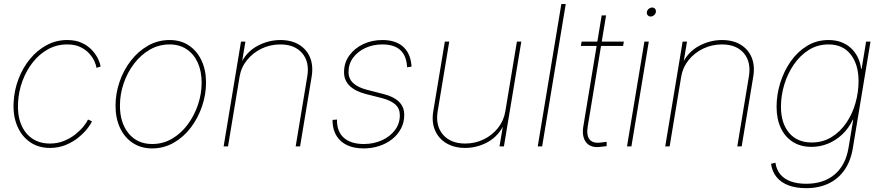

<svg xmlns="http://www.w3.org/2000/svg" viewBox="-20 -748 4510 981"><path d="M235.4 7.8Q175.8 7.8 132.6 -22.5Q89.4 -52.7 67.4 -106Q45.4 -159.2 49.8 -228Q53.2 -289.1 75 -345.7Q96.7 -402.3 133.5 -447Q170.4 -491.7 218.8 -517.6Q267.1 -543.5 323.7 -543.5Q367.2 -543.5 398.7 -528.6Q430.2 -513.7 450.7 -491.2Q471.2 -468.8 481.7 -446Q492.2 -423.3 493.7 -407.7L472.7 -401.4Q471.2 -416 461.9 -436.3Q452.6 -456.5 434.8 -475.8Q417 -495.1 389.4 -508.1Q361.8 -521 323.7 -521Q270 -521 225.3 -496.3Q180.7 -471.7 147.5 -429.4Q114.3 -387.2 94.7 -334.2Q75.2 -281.2 72.3 -224.6Q68.4 -161.6 87.2 -114.3Q106 -66.9 143.8 -40.8Q181.6 -14.6 235.4 -14.6Q274.4 -14.6 307.1 -28.1Q339.8 -41.5 365 -61.5Q390.1 -81.5 406.7 -102.1Q423.3 -122.6 429.7 -137.2L449.7 -128.4Q443.4 -112.3 425.3 -89.6Q407.2 -66.9 379.4 -44.4Q351.6 -22 315.2 -7.1Q278.8 7.8 235.4 7.8Z M757.3 10.3Q700.7 10.3 658.4 -17.6Q616.2 -45.4 593.3 -94.5Q570.3 -143.6 570.3 -207.5Q570.3 -269.5 590.6 -329.1Q610.8 -388.7 648.2 -437.3Q685.5 -485.8 736.1 -514.6Q786.6 -543.5 846.7 -543.5Q903.3 -543.5 944.8 -515.9Q986.3 -488.3 1009.5 -439.2Q1032.7 -390.1 1032.7 -326.2Q1032.7 -264.6 1012.2 -204.6Q991.7 -144.5 954.8 -95.9Q918 -47.4 867.4 -18.6Q816.9 10.3 757.3 10.3ZM757.3 -12.2Q813 -12.2 859.1 -39.3Q905.3 -66.4 939 -111.8Q972.7 -157.2 991.5 -212.9Q1010.3 -268.6 1010.3 -325.7Q1010.3 -383.8 990.5 -427.7Q970.7 -471.7 933.8 -496.3Q897 -521 846.2 -521Q792.5 -521 746.6 -494.9Q700.7 -468.8 666 -423.8Q631.3 -378.9 612.1 -323Q592.8 -267.1 592.8 -208Q592.8 -120.6 637.2 -66.4Q681.6 -12.2 757.3 -12.2Z M1204.1 -356 1145 0H1122.6L1211.4 -535.6H1233.9L1214.4 -418.5L1208.5 -418.9Q1236.8 -481.4 1293.7 -512.5Q1350.6 -543.5 1412.6 -543.5Q1468.8 -543.5 1507.8 -519.8Q1546.9 -496.1 1564.2 -454.1Q1581.5 -412.1 1572.3 -356L1513.2 0H1490.7L1549.8 -356.4Q1562.5 -430.7 1524.4 -475.8Q1486.3 -521 1412.1 -521Q1361.3 -521 1316.9 -499.8Q1272.5 -478.5 1242.2 -441.2Q1211.9 -403.8 1204.1 -356Z M1838.4 10.3Q1789.1 10.3 1754.4 -5.9Q1719.7 -22 1700.7 -51.8Q1681.6 -81.5 1679.2 -122.6Q1678.7 -127.4 1679.2 -128.7Q1679.7 -129.9 1679.2 -135.3L1701.7 -137.2Q1700.7 -76.2 1736.6 -44.2Q1772.5 -12.2 1838.9 -12.2Q1888.7 -12.2 1930.7 -31Q1972.7 -49.8 1997.8 -83Q2022.9 -116.2 2022.9 -159.2Q2022.9 -193.4 2000 -214.1Q1977.1 -234.9 1932.1 -246.6L1849.1 -267.6Q1794.9 -281.7 1766.4 -309.6Q1737.8 -337.4 1737.8 -378.9Q1737.8 -427.2 1764.6 -464.4Q1791.5 -501.5 1835.7 -522.5Q1879.9 -543.5 1933.6 -543.5Q2000 -543.5 2037.8 -511Q2075.7 -478.5 2082 -417Q2082.5 -413.6 2082.3 -412.4Q2082 -411.1 2082 -407.2L2060.1 -404.3Q2057.1 -462.9 2025.6 -491.9Q1994.1 -521 1933.6 -521Q1885.7 -521 1846.4 -502.7Q1807.1 -484.4 1783.9 -452.6Q1760.7 -420.9 1760.7 -379.9Q1760.7 -346.2 1784.4 -323.7Q1808.1 -301.3 1855.5 -289.1L1939 -267.6Q1990.7 -254.9 2018.1 -228.5Q2045.4 -202.1 2045.4 -160.6Q2045.4 -122.6 2028.8 -91.1Q2012.2 -59.6 1983.4 -36.9Q1954.6 -14.2 1917.2 -2Q1879.9 10.3 1838.4 10.3Z M2356.9 7.8Q2301.3 7.8 2261.2 -15.9Q2221.2 -39.6 2202.9 -81.8Q2184.6 -124 2193.8 -179.7L2252.9 -535.6H2275.4L2216.3 -179.7Q2204.1 -105.5 2243.4 -60.1Q2282.7 -14.6 2356.9 -14.6Q2407.7 -14.6 2451.4 -35.9Q2495.1 -57.1 2524.7 -94.5Q2554.2 -131.8 2562 -179.7L2621.1 -535.6H2643.6L2554.7 0H2532.2L2551.8 -117.2H2557.6Q2529.3 -54.7 2474.4 -23.4Q2419.4 7.8 2356.9 7.8Z M2870.6 -727.5 2750 0H2727.5L2848.1 -727.5Z M3167.5 -535.6 3163.6 -513.2H2947.8L2951.7 -535.6ZM3054.2 -669.4H3076.7L2982.9 -102.1Q2975.1 -54.7 2993.7 -33.9Q3012.2 -13.2 3055.7 -20.5Q3061.5 -21 3067.6 -22Q3073.7 -22.9 3079.6 -23.4V-1.5Q3073.2 -0.5 3066.9 0.2Q3060.5 1 3054.2 1.5Q3000.5 10.3 2976.1 -19Q2951.7 -48.3 2960.4 -102.1Z M3183.6 0 3272.5 -535.6H3294.9L3206.1 0ZM3304.2 -663.6Q3294.9 -663.6 3289.3 -670.4Q3283.7 -677.2 3285.2 -686.5Q3286.6 -696.3 3294.7 -702.9Q3302.7 -709.5 3312 -709.5Q3321.8 -709.5 3327.1 -702.9Q3332.5 -696.3 3331.1 -686.5Q3329.6 -677.2 3321.8 -670.4Q3314 -663.6 3304.2 -663.6Z M3460.4 -356 3401.4 0H3378.9L3467.8 -535.6H3490.2L3470.7 -418.5L3464.8 -418.9Q3493.2 -481.4 3550 -512.5Q3606.9 -543.5 3668.9 -543.5Q3725.1 -543.5 3764.2 -519.8Q3803.2 -496.1 3820.6 -454.1Q3837.9 -412.1 3828.6 -356L3769.5 0H3747.1L3806.2 -356.4Q3818.8 -430.7 3780.8 -475.8Q3742.7 -521 3668.5 -521Q3617.7 -521 3573.2 -499.8Q3528.8 -478.5 3498.5 -441.2Q3468.3 -403.8 3460.4 -356Z M4098.6 213.4Q4047.4 213.4 4009.3 199.2Q3971.2 185.1 3948.2 157.2Q3925.3 129.4 3919.4 88.9L3941.9 83.5Q3947.3 119.6 3967.3 143.3Q3987.3 167 4020.8 179Q4054.2 190.9 4099.1 190.9Q4188.5 190.9 4244.6 143.3Q4300.8 95.7 4315.4 7.3L4339.4 -136.7H4337.4Q4316.9 -92.8 4283.7 -61.5Q4250.5 -30.3 4210.2 -13.9Q4169.9 2.4 4126.5 2.4Q4071.3 2.4 4031.2 -22.7Q3991.2 -47.9 3969.5 -94Q3947.8 -140.1 3947.8 -202.6Q3947.8 -263.2 3966.3 -323.5Q3984.9 -383.8 4019.5 -433.6Q4054.2 -483.4 4103.3 -513.4Q4152.3 -543.5 4213.9 -543.5Q4248.5 -543.5 4277.1 -533Q4305.7 -522.5 4327.1 -502.9Q4348.6 -483.4 4362.1 -456.3Q4375.5 -429.2 4379.9 -396H4382.3L4405.3 -535.6H4427.7L4337.4 9.3Q4326.7 74.7 4294.9 120.4Q4263.2 166 4213.4 189.7Q4163.6 213.4 4098.6 213.4ZM4127 -20Q4184.1 -20 4228.5 -47.4Q4272.9 -74.7 4304 -120.1Q4335 -165.5 4350.8 -221.2Q4366.7 -276.9 4366.7 -333.5Q4366.7 -418 4326.7 -469.5Q4286.6 -521 4213.4 -521Q4157.7 -521 4113 -493.2Q4068.4 -465.3 4036.4 -418.9Q4004.4 -372.6 3987.3 -316.2Q3970.2 -259.8 3970.2 -203.1Q3970.2 -118.7 4011.7 -69.3Q4053.2 -20 4127 -20Z"/></svg>

Font: Inter 20pt Thin
Style: Italic
Weight: 250
Italic angle: -9.3988°
Version: Version 4.001;git-66647c0bb